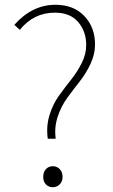

<svg xmlns="http://www.w3.org/2000/svg" viewBox="-20 -771 475 804"><path d="M180 -190Q173 -242 187 -288Q201 -334 226 -369Q251 -404 277 -436.5Q303 -469 322 -506.5Q341 -544 341 -583Q341 -639 307.5 -678.5Q274 -718 210 -718Q121 -718 63 -646L40 -667Q115 -751 212 -751Q289 -751 333.5 -703.5Q378 -656 378 -585Q378 -544 359 -503.5Q340 -463 313.5 -429.5Q287 -396 261.5 -361Q236 -326 221.5 -282Q207 -238 213 -190ZM161 -30Q161 -51 172.5 -63Q184 -75 201 -75Q218 -75 230 -63Q242 -51 242 -30Q242 -11 230 1Q218 13 201 13Q184 13 172.5 1.5Q161 -10 161 -30Z"/></svg>

Font: Noto Sans Korean Thin
Style: Regular
Weight: 250
Designer: Ryoko NISHIZUKA  (kana & ideographs); Paul D. Hunt (Latin, Greek & Cyrillic); Wenlong ZHANG  (bopomofo); Sandoll Communi
Foundry: Adobe Systems Incorporated
Version: Version 1.0001;PS 1;hotconv 1.0.78;makeotf.lib2.5.61930